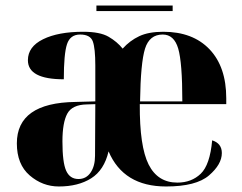

<svg xmlns="http://www.w3.org/2000/svg" viewBox="-20 -665 875 695"><path d="M193 10Q263 10 310 -19.5Q357 -49 373 -117Q427 10 581 10Q690 10 736.5 -30Q783 -70 783 -111Q783 -146 748 -157Q740 -68 706.5 -36Q673 -4 622 -4Q551 -4 518 -69.5Q485 -135 486 -288H799V-309Q799 -423 738.5 -486.5Q678 -550 571 -550Q518 -550 484 -534Q450 -518 424 -489Q404 -514 373 -532Q342 -550 281 -550Q191 -550 136 -523Q81 -496 81 -447Q81 -378 211 -378Q211 -470 222.5 -505Q234 -540 270 -540Q307 -540 316 -515Q325 -490 325 -428V-298L253 -296Q41 -293 41 -146Q41 -70 87.5 -30Q134 10 193 10ZM487 -298Q489 -438 505 -489Q521 -540 569 -540Q610 -540 625 -489.5Q640 -439 640 -298ZM264 -17Q233 -17 219.5 -47Q206 -77 206 -153Q206 -221 223.5 -253.5Q241 -286 294 -287L325 -288L324 -101Q324 -64 308 -40.5Q292 -17 264 -17ZM329 -625V-645H605V-625Z"/></svg>

Font: Noto Serif Display SemiCondensed Extra
Style: Regular
Weight: 800
Width: 4
Designer: Monotype Design Team
Foundry: Monotype Imaging Inc.
Version: Version 1.900